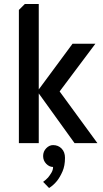

<svg xmlns="http://www.w3.org/2000/svg" viewBox="-20 -720 520 966"><path d="M75 0ZM175 -700V-270L345 -500H460L280 -260L470 0H355L175 -250V0H75V-670L105 -700ZM197 65Q197 42 212.5 26Q228 10 247 10Q273 10 290 27.5Q307 45 307 74Q307 114 294.5 142.5Q282 171 267 190Q249 212 227 226L197 195Q211 185 222 173Q231 162 239 148.5Q247 135 247 120Q228 120 212.5 104Q197 88 197 65Z"/></svg>

Font: Scada
Style: Regular
Weight: 400
Designer: Jovanny Lemonad
Foundry: Jovanny Lemonad
Version: Version 3.005; ttfautohint (v0.91) -l 8 -r 50 -G 200 -x 0 -w